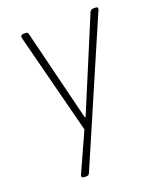

<svg xmlns="http://www.w3.org/2000/svg" viewBox="-136 -611 754 905"><g transform="rotate(-20 240.5 -158.5)"><path d="M132 208Q125 208 121 206Q117 204 117 199Q117 195 120 189Q123 183 124 180L218 -28L213 21L80 -497Q79 -500 78 -505.5Q77 -511 77 -514Q77 -521 82 -523Q87 -525 93 -525H100Q107 -525 110.5 -522.5Q114 -520 115 -513L228 -56H232L423 -513Q426 -520 430.5 -522.5Q435 -525 442 -525H449Q455 -525 459 -523.5Q463 -522 463 -516Q463 -512 460.5 -506Q458 -500 456 -497L157 196Q154 203 150.5 205.5Q147 208 139 208Z"/></g></svg>

Font: Asap Thin
Style: Italic
Weight: 250
Italic angle: -6°
Designer: Pablo Cosgaya
Foundry: Omnibus-Type
Version: Version 3.001